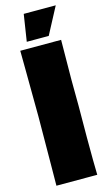

<svg xmlns="http://www.w3.org/2000/svg" viewBox="-145 -1023 606 1072"><g transform="rotate(-15 158.0 -487.0)"><path d="M274 -216Q274 -67 276 0H40L41 -113Q43 -299 43 -400Q43 -496 41 -672L40 -780H276Q274 -638 274 -548Q274 -448 275 -400Q274 -340 274 -216ZM215 -819H88L112 -974H297Z"/></g></svg>

Font: Dela Gothic One
Style: Regular
Weight: 400
Designer: aratakana
Foundry: aratakana
Version: Version 1.004